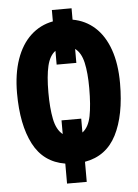

<svg xmlns="http://www.w3.org/2000/svg" viewBox="-60 -836 720 1000"><g transform="rotate(-5 300.0 -336.0)"><path d="M249.5 13Q136.5 -5.5 83.8 -107.2Q31 -209 31 -374Q31 -475 57.5 -550.8Q84 -626.5 133.2 -672.2Q182.5 -718 249.5 -730.5V-790H352.5V-730.5Q419.5 -718.5 468.2 -674.5Q517 -630.5 543.5 -555.8Q570 -481 570 -379Q570 -212 517.5 -109.5Q465 -7 352.5 12.5V117.5H249.5ZM249.5 -576.5Q219 -554.5 206.5 -502Q194 -449.5 194 -363Q194 -282 205.5 -224.5Q217 -167 249.5 -141.5V-213H352.5V-140.5Q385.5 -165 396.8 -222.2Q408 -279.5 408 -368Q408 -447.5 396 -501Q384 -554.5 352.5 -577.5V-504.5H249.5Z"/></g></svg>

Font: JuliaMono Black
Style: Italic
Weight: 900
Italic angle: -9°
Monospace: yes
Designer: cormullion
Foundry: corm
Version: Version 0.057; ttfautohint (v1.8.4)